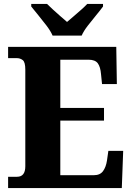

<svg xmlns="http://www.w3.org/2000/svg" viewBox="-20 -951 667 971"><path d="M21 0V-57H66Q108 -57 108 -110V-599Q108 -637 95 -647Q82 -657 65 -657H21V-714H568L571 -526H496L491 -575Q488 -613 474.5 -631Q461 -649 428 -649H285V-405H506V-341H285V-65H455Q486 -65 501 -85.5Q516 -106 521 -139L528 -188H603L596 0ZM246 -771Q236 -794 216 -820.5Q196 -847 174.5 -873Q153 -899 138 -918V-931H218Q229 -920 247.5 -903Q266 -886 285.5 -869Q305 -852 319 -840Q333 -852 353 -869Q373 -886 392 -903Q411 -920 421 -931H501V-918Q487 -899 465.5 -873Q444 -847 423.5 -820.5Q403 -794 393 -771Z"/></svg>

Font: Noto Serif Armenian SemiCondensed ExtraBold
Style: Regular
Weight: 800
Width: 4
Designer: Monotype Design Team
Foundry: Monotype Imaging Inc.
Version: Version 2.008; ttfautohint (v1.8.4.7-5d5b)